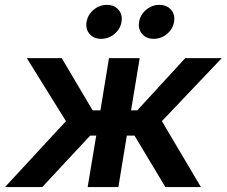

<svg xmlns="http://www.w3.org/2000/svg" viewBox="-51 -758 918 778"><path d="M-30.8 0 216.3 -267.1 57.6 -522.5H199.2L324.2 -311H356L390.6 -522.5H515.1L480 -311H505.4L699.7 -522.5H847.7L605 -267.1L763.2 0H619.1L494.1 -208.5H462.9L428.7 0H304.2L338.9 -208.5H314.5L120.1 0ZM571.8 -600.6Q542 -600.6 524.9 -620.4Q507.8 -640.1 512.7 -669.4Q517.6 -698.7 541.3 -718.5Q564.9 -738.3 594.7 -738.3Q625 -738.3 642.1 -718.5Q659.2 -698.7 654.3 -669.4Q649.4 -640.1 625.7 -620.4Q602.1 -600.6 571.8 -600.6ZM358.9 -600.6Q329.1 -600.6 312 -620.4Q294.9 -640.1 299.8 -669.4Q304.7 -698.7 328.4 -718.5Q352.1 -738.3 381.8 -738.3Q412.1 -738.3 429.2 -718.5Q446.3 -698.7 441.4 -669.4Q436.5 -640.1 412.8 -620.4Q389.2 -600.6 358.9 -600.6Z"/></svg>

Font: Inter 28pt SemiBold
Style: Italic
Weight: 600
Italic angle: -9.3988°
Designer: Rasmus Andersson
Foundry: rsms
Version: Version 4.001;git-66647c0bb